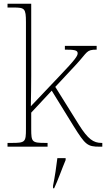

<svg xmlns="http://www.w3.org/2000/svg" viewBox="-20 -780 564 1021"><path d="M20 0H233V-20H223C150 -20 146 -24 146 -94V-181L255 -298L371 -110C434 -9 445 0 510 0H524V-20H520C477 -20 448 -40 400 -116L274 -318L385 -437C447 -504 438 -516 494 -516V-536H325V-516C372 -516 393 -514 393 -497C393 -483 383 -466 294 -373L144 -215C145 -272 146 -322 146 -374V-760H20V-740H51C111 -740 118 -736 118 -662V-94C118 -24 114 -20 41 -20H20ZM262 208V221H268C287 182 311 113 329 71V61H285C280 105 272 158 262 208Z"/></svg>

Font: Noto Serif Malayalam Thin
Style: Regular
Weight: 100
Designer: Indian type Foundry, Jelle Bosma, Monotype Design Team
Foundry: Monotype Imaging Inc.
Version: Version 2.104